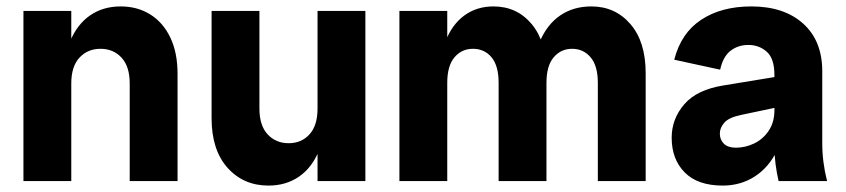

<svg xmlns="http://www.w3.org/2000/svg" viewBox="-20 -564 2634 598"><path d="M384 0V-304Q384 -357 358.5 -384.5Q333 -412 293 -412Q253 -412 227.5 -384.5Q202 -357 202 -304H176Q176 -381 198 -434.5Q220 -488 260.5 -516Q301 -544 356 -544Q408 -544 448 -519Q488 -494 510.5 -447Q533 -400 533 -334V0ZM53 0V-530H202V0Z M816 14Q738.2 14 688.6 -41.5Q639 -97 639 -196V-530H788V-226Q788 -173.1 813.5 -145.6Q839 -118 879 -118Q919 -118 944 -145.6Q969 -173.1 969 -226H996Q996 -150 974 -96Q952 -42 911.5 -14Q871 14 816 14ZM969 0V-530H1118V0Z M1842 0V-306Q1842 -359 1819.5 -385.5Q1797 -412 1762 -412Q1727 -412 1704.5 -385.5Q1682 -359 1682 -306H1639Q1639 -382 1661.5 -435Q1684 -488 1725 -516Q1766 -544 1822 -544Q1896 -544 1943.5 -489Q1991 -434 1991 -336V0ZM1224 0V-530H1373V0ZM1533 0V-306Q1533 -359 1511 -385.5Q1489 -412 1453 -412Q1418 -412 1395.5 -385.5Q1373 -359 1373 -306H1347Q1347 -382 1367.5 -435Q1388 -488 1426.5 -516Q1465 -544 1517 -544Q1590 -544 1636 -489Q1682 -434 1682 -336V0Z M2405 0Q2399 -26 2395.5 -53Q2392 -80 2392 -106V-330Q2392 -382 2368 -403Q2344 -424 2311 -424Q2279 -424 2255.5 -406Q2232 -388 2223 -347L2080 -378Q2101 -461 2164 -502.5Q2227 -544 2320 -544Q2422 -544 2481.5 -490.5Q2541 -437 2541 -342V-118Q2541 -59 2556 0ZM2231 14Q2153 14 2112.5 -27Q2072 -68 2072 -135Q2072 -194 2111.5 -239.5Q2151 -285 2234 -298L2435 -331V-237L2288 -206Q2250 -198 2236 -182Q2222 -166 2222 -148Q2222 -129 2234.5 -116.5Q2247 -104 2272 -104Q2301 -104 2328.5 -117Q2356 -130 2374 -156.5Q2392 -183 2392 -221H2426Q2426 -149 2400.5 -96Q2375 -43 2331 -14.5Q2287 14 2231 14Z"/></svg>

Font: Radio Canada Big
Style: Regular
Weight: 400
Designer: Étienne Aubert Bonn
Foundry: Coppers and Brasses
Version: Version 1.001